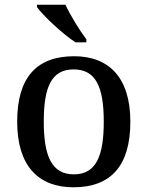

<svg xmlns="http://www.w3.org/2000/svg" viewBox="-20 -786 627 816"><path d="M301 -606H347V-619C318 -657 279 -721 258 -766H137V-756C162 -721 245 -642 301 -606ZM292 10C451 10 534 -81 534 -269C534 -456 443 -547 295 -547C135 -547 53 -456 53 -269C53 -81 143 10 292 10ZM294 -45C200 -45 166 -122 166 -269C166 -417 199 -491 293 -491C387 -491 421 -417 421 -269C421 -122 388 -45 294 -45Z"/></svg>

Font: Noto Serif Gurmukhi Medium
Style: Regular
Weight: 500
Designer: Vaibhav Singh and the Monotype Design Team
Foundry: Monotype Imaging Inc.
Version: Version 2.004